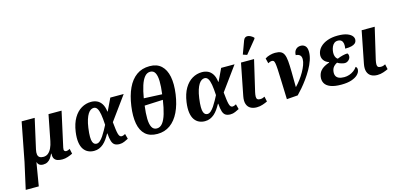

<svg xmlns="http://www.w3.org/2000/svg" viewBox="-133 -1393 4616 2215"><g transform="rotate(-15 2175.5 -285.5)"><path d="M-48 240 22 -75 111 -536H267L187 -180Q179 -144 183 -120.5Q187 -97 203.5 -86Q220 -75 249 -75Q282 -75 306 -94.5Q330 -114 346.5 -149Q363 -184 372 -230L432 -536H588L496 -118Q490 -90 499 -80.5Q508 -71 521 -71Q530 -71 541.5 -75Q553 -79 564 -86L577 -25Q551 -12 518 -1Q485 10 453 10Q423 10 397.5 2.5Q372 -5 358 -26Q344 -47 347 -87H342Q329 -57 313 -35.5Q297 -14 275 -2Q253 10 223 10Q207 10 193.5 5.5Q180 1 170.5 -9Q161 -19 156 -36H154L108 240Z M832 10Q794 10 762 -5Q730 -20 708.5 -51.5Q687 -83 679.5 -134Q672 -185 682 -257Q696 -355 734 -419Q772 -483 826 -514.5Q880 -546 942 -546Q980 -546 1012 -531.5Q1044 -517 1066.5 -482.5Q1089 -448 1096 -389H1100L1170 -536H1330L1125 -254Q1130 -204 1134.5 -169Q1139 -134 1145 -112.5Q1151 -91 1160 -81Q1169 -71 1184 -71Q1192 -71 1201.5 -74.5Q1211 -78 1226 -86L1242 -25Q1220 -14 1193.5 -2Q1167 10 1136 10Q1101 10 1079 -3.5Q1057 -17 1046 -51Q1035 -85 1031 -145H1027Q1008 -111 988 -82.5Q968 -54 944.5 -33.5Q921 -13 893.5 -1.5Q866 10 832 10ZM881 -63Q902 -63 922.5 -81Q943 -99 962.5 -128Q982 -157 999.5 -189Q1017 -221 1031 -248Q1027 -325 1018.5 -374Q1010 -423 994.5 -447Q979 -471 953 -471Q935 -471 917.5 -460Q900 -449 884.5 -425Q869 -401 856 -361Q843 -321 835 -264Q826 -199 826.5 -159Q827 -119 835 -98.5Q843 -78 855 -70.5Q867 -63 881 -63Z M1589 10Q1498 10 1446 -37Q1394 -84 1378 -171Q1362 -258 1379 -379Q1396 -500 1436.5 -587Q1477 -674 1542.5 -721.5Q1608 -769 1700 -769Q1787 -769 1838.5 -721.5Q1890 -674 1907.5 -586.5Q1925 -499 1908 -378Q1891 -258 1849 -171Q1807 -84 1741.5 -37Q1676 10 1589 10ZM1598 -53Q1638 -53 1666.5 -89Q1695 -125 1715 -192.5Q1735 -260 1749 -354L1529 -344Q1517 -254 1518.5 -189Q1520 -124 1539 -88.5Q1558 -53 1598 -53ZM1758 -418Q1770 -508 1768.5 -572.5Q1767 -637 1748.5 -671Q1730 -705 1691 -705Q1652 -705 1623.5 -671Q1595 -637 1575 -575Q1555 -513 1541 -428Z M2156 10Q2118 10 2086 -5Q2054 -20 2032.5 -51.5Q2011 -83 2003.5 -134Q1996 -185 2006 -257Q2020 -355 2058 -419Q2096 -483 2150 -514.5Q2204 -546 2266 -546Q2304 -546 2336 -531.5Q2368 -517 2390.5 -482.5Q2413 -448 2420 -389H2424L2494 -536H2654L2449 -254Q2454 -204 2458.5 -169Q2463 -134 2469 -112.5Q2475 -91 2484 -81Q2493 -71 2508 -71Q2516 -71 2525.5 -74.5Q2535 -78 2550 -86L2566 -25Q2544 -14 2517.5 -2Q2491 10 2460 10Q2425 10 2403 -3.5Q2381 -17 2370 -51Q2359 -85 2355 -145H2351Q2332 -111 2312 -82.5Q2292 -54 2268.5 -33.5Q2245 -13 2217.5 -1.5Q2190 10 2156 10ZM2205 -63Q2226 -63 2246.5 -81Q2267 -99 2286.5 -128Q2306 -157 2323.5 -189Q2341 -221 2355 -248Q2351 -325 2342.5 -374Q2334 -423 2318.5 -447Q2303 -471 2277 -471Q2259 -471 2241.5 -460Q2224 -449 2208.5 -425Q2193 -401 2180 -361Q2167 -321 2159 -264Q2150 -199 2150.5 -159Q2151 -119 2159 -98.5Q2167 -78 2179 -70.5Q2191 -63 2205 -63Z M2775 10Q2731 10 2700.5 -7.5Q2670 -25 2657.5 -61.5Q2645 -98 2656 -155L2731 -536H2887L2800 -164Q2793 -132 2793 -111Q2793 -90 2803.5 -80.5Q2814 -71 2837 -71Q2853 -71 2867 -75.5Q2881 -80 2891 -86L2904 -25Q2882 -14 2847 -2Q2812 10 2775 10ZM2823 -603 2775 -619 2832 -774Q2840 -795 2853 -803.5Q2866 -812 2882.5 -811Q2899 -810 2917.5 -800.5Q2936 -791 2954 -774L2953 -762Z M3018 -508Q3043 -525 3076.5 -534Q3110 -543 3138 -543Q3181 -543 3206 -531Q3231 -519 3244 -490Q3257 -461 3261.5 -410.5Q3266 -360 3267 -284Q3268 -208 3269 -101H3272Q3300 -130 3328 -167Q3356 -204 3378.5 -243.5Q3401 -283 3415 -321Q3429 -359 3429 -390Q3429 -424 3410 -439.5Q3391 -455 3363 -455Q3363 -496 3385.5 -520.5Q3408 -545 3446 -545Q3478 -545 3499.5 -523.5Q3521 -502 3521 -452Q3521 -405 3503.5 -354Q3486 -303 3457 -252Q3428 -201 3394 -154Q3360 -107 3326 -67.5Q3292 -28 3265 -1L3133 9Q3128 -124 3125.5 -211Q3123 -298 3120 -349Q3117 -400 3112.5 -424Q3108 -448 3100 -455Q3092 -462 3078 -462Q3068 -462 3058 -458.5Q3048 -455 3033 -447Z M3784 10Q3705 10 3656.5 -9Q3608 -28 3589 -62.5Q3570 -97 3577 -141Q3584 -181 3604.5 -206.5Q3625 -232 3654 -247.5Q3683 -263 3713 -273L3714 -278Q3671 -292 3650.5 -324Q3630 -356 3637 -396Q3645 -442 3678.5 -476Q3712 -510 3765.5 -529Q3819 -548 3887 -548Q3958 -548 4000 -532Q4042 -516 4059.5 -492Q4077 -468 4072 -443Q4069 -422 4053.5 -408Q4038 -394 4009 -387Q3980 -380 3934 -380Q3940 -414 3936 -438.5Q3932 -463 3917 -477Q3902 -491 3874 -491Q3848 -491 3830.5 -476.5Q3813 -462 3803.5 -440Q3794 -418 3790 -394Q3786 -370 3788.5 -349Q3791 -328 3799.5 -313Q3808 -298 3821 -290Q3853 -304 3886.5 -312Q3920 -320 3943 -320Q3950 -315 3953.5 -304Q3957 -293 3955 -276Q3951 -254 3931.5 -237Q3912 -220 3887 -220Q3871 -220 3844.5 -228Q3818 -236 3801 -248Q3785 -240 3771.5 -229Q3758 -218 3749 -203.5Q3740 -189 3736 -168Q3730 -133 3740 -110Q3750 -87 3775.5 -76Q3801 -65 3840 -65Q3871 -65 3900.5 -75Q3930 -85 3954.5 -103Q3979 -121 3996 -146Q4006 -139 4010 -127Q4014 -115 4011 -100Q4007 -73 3981 -48Q3955 -23 3906.5 -6.5Q3858 10 3784 10Z M4216 10Q4172 10 4141.5 -7.5Q4111 -25 4098.5 -61.5Q4086 -98 4097 -155L4172 -536H4328L4241 -164Q4234 -132 4234 -111Q4234 -90 4244.5 -80.5Q4255 -71 4278 -71Q4294 -71 4308 -75.5Q4322 -80 4332 -86L4345 -25Q4323 -14 4288 -2Q4253 10 4216 10Z"/></g></svg>

Font: Noto Serif
Style: Italic
Weight: 400
Italic angle: -12°
Designer: Monotype Design Team
Foundry: Monotype Imaging Inc.
Version: Version 2.013